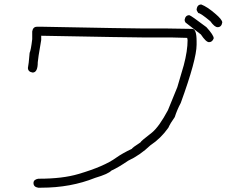

<svg xmlns="http://www.w3.org/2000/svg" viewBox="-20 -708 1040 876"><path d="M148.4 -585.9H177.7Q578.6 -578.1 632.8 -578.1H738.3Q777.8 -578.1 857.4 -576.2Q877 -576.2 877 -519.5V-503.9Q877 -437 804.7 -238.3Q788.1 -207.5 777.3 -173.8Q757.3 -146 748 -125Q713.4 -76.2 666 -44.9Q619.1 0 564.5 25.4Q520.5 55.7 488.3 70.3Q473.6 85.9 414.1 103.5Q302.7 148.4 168 148.4H154.3Q132.8 145 132.8 127Q132.8 111.3 154.3 107.4H158.2Q265.6 107.4 337.9 85.9Q455.6 51.3 509.8 11.7Q537.1 -7.8 582 -29.3Q582 -33.2 621.1 -58.6Q621.6 -63.5 673.8 -103.5Q706.5 -130.9 746.1 -205.1L789.1 -310.5L818.4 -410.2Q835.9 -476.1 835.9 -525.4L834 -535.2Q784.7 -537.1 761.7 -537.1H634.8Q581.5 -537.1 168 -544.9V-525.4Q152.3 -434.6 152.3 -423.8Q152.3 -377 128.9 -377Q107.4 -380.4 107.4 -398.4Q110.8 -412.6 115.2 -466.8Q121.1 -479 127 -529.3V-564.5Q130.4 -585.9 148.4 -585.9ZM898.4 -687.5Q925.8 -676.8 960.9 -646.5Q994.1 -618.7 994.1 -605.5Q990.7 -584 972.7 -584Q959 -584 939.5 -611.3Q895 -648.4 884.8 -648.4Q877 -658.7 877 -666Q880.4 -687.5 898.4 -687.5ZM843.8 -638.7Q851.6 -637.2 921.9 -584Q955.1 -547.4 955.1 -533.2Q948.7 -515.6 933.6 -515.6Q919.9 -515.6 896.5 -550.8L826.2 -605.5Q822.3 -611.8 822.3 -617.2Q825.7 -638.7 843.8 -638.7Z"/></svg>

Font: CEF Fonts CJK Mono
Style: Regular
Weight: 400
Designer: PartyBoss (派对大魔王)
Version: Release 2.25